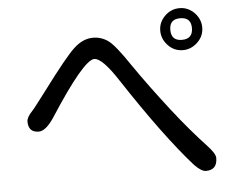

<svg xmlns="http://www.w3.org/2000/svg" viewBox="-53 -864 1106 893"><g transform="rotate(-5 500.0 -417.5)"><path d="M816 -604Q775 -604 746.5 -634Q718 -664 718 -703Q718 -742 747 -771Q776 -800 817 -800Q843 -800 865 -786.5Q887 -773 900.5 -750.5Q914 -728 914 -702Q914 -661 884 -632.5Q854 -604 816 -604ZM815 -652Q866 -652 866 -703Q866 -753 815 -753Q765 -753 765 -703Q765 -652 815 -652ZM873 -35Q852 -35 820 -68Q755 -141 677.5 -246Q600 -351 510 -488Q438 -599 401 -599Q351 -599 186 -343Q147 -285 115 -285Q66 -285 66 -336Q66 -356 93 -384Q100 -391 116.5 -413Q133 -435 160 -470Q272 -620 313 -658Q356 -698 403 -698Q441 -698 473 -676Q504 -655 573 -552Q608 -501 649 -445.5Q690 -390 732 -336Q774 -282 814.5 -234.5Q855 -187 888 -152Q926 -112 926 -91Q926 -35 873 -35Z"/></g></svg>

Font: Huninn
Style: Regular
Weight: 400
Designer: justfont
Foundry: justfont
Version: Version 1.003